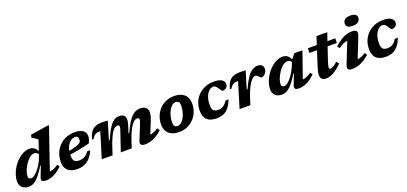

<svg xmlns="http://www.w3.org/2000/svg" viewBox="28 -1774 5989 2824"><g transform="rotate(-20 3023.0 -362.0)"><path d="M466 -363.5Q452 -397 433.2 -409.8Q414.5 -422.5 390 -422.5Q361 -422.5 331.8 -402.5Q302.5 -382.5 276 -350Q249.5 -317.5 228.8 -279Q208 -240.5 196 -203.2Q184 -166 184 -137Q184 -114 196 -103.2Q208 -92.5 230 -92.5Q247.5 -92.5 269.8 -106.2Q292 -120 316.2 -144.5Q340.5 -169 363.8 -201Q387 -233 406.5 -269.8Q426 -306.5 439 -345L522.5 -592Q514 -599.5 497.8 -610.5Q481.5 -621.5 464 -632.8Q446.5 -644 432.5 -652L443 -694.5L713.5 -737H739L499 -37.5L466.5 -89.5Q500 -88 529.8 -92.8Q559.5 -97.5 589.5 -110.8Q619.5 -124 653 -148.5L678 -112.5Q602.5 -40.5 540 -13.8Q477.5 13 426.5 13Q378.5 13 362.5 -3Q346.5 -19 362 -60L423.5 -222H415Q368.5 -147 332.2 -100.5Q296 -54 265.5 -29.5Q235 -5 206.8 4Q178.5 13 149 13Q113 13 82.2 -1.2Q51.5 -15.5 32.8 -44.8Q14 -74 14 -118Q14 -169.5 32.2 -224.2Q50.5 -279 82.5 -329.8Q114.5 -380.5 157 -421Q199.5 -461.5 248.2 -485.5Q297 -509.5 348 -509.5Q398.5 -509.5 430.5 -480.8Q462.5 -452 480 -393Z M1037 -443Q1013.5 -443 991 -432.5Q968.5 -422 949 -402.2Q929.5 -382.5 915 -354Q900.5 -325.5 892.2 -288.8Q884 -252 884 -208Q884 -145.5 906 -121.2Q928 -97 981 -97Q1012 -97 1038.5 -105.2Q1065 -113.5 1089 -132.5Q1113 -151.5 1134.5 -183H1182.5Q1149.5 -109 1109 -66Q1068.5 -23 1020.2 -5Q972 13 915 13Q849 13 804.8 -8.2Q760.5 -29.5 738.5 -69.8Q716.5 -110 716.5 -167Q716.5 -223.5 731.5 -274.8Q746.5 -326 775.8 -369Q805 -412 846.5 -443.8Q888 -475.5 941.5 -492.8Q995 -510 1058.5 -510Q1119.5 -510 1156.5 -494Q1193.5 -478 1210.5 -451Q1227.5 -424 1227.5 -390.5Q1227.5 -365 1219.8 -338Q1212 -311 1196.5 -284.5Q1153.5 -272.5 1108.8 -262.5Q1064 -252.5 1018.5 -244.2Q973 -236 928.5 -229.5Q884 -223 842 -218L845 -267.5Q913.5 -282.5 958.2 -294.2Q1003 -306 1029.2 -316.5Q1055.5 -327 1068 -338Q1080.5 -349 1084.2 -362.2Q1088 -375.5 1088 -393Q1088 -408.5 1082.2 -419.8Q1076.5 -431 1065.5 -437Q1054.5 -443 1037 -443Z M2069.5 -42.5 2031.5 -91.5Q2060.5 -89.5 2088 -93.5Q2115.5 -97.5 2147.2 -110.8Q2179 -124 2220 -148L2244.5 -110Q2190.5 -62.5 2143.2 -35.5Q2096 -8.5 2054 2.2Q2012 13 1973 13Q1929.5 13 1911.8 -7Q1894 -27 1911.5 -68.5L1999 -284.5Q2012.5 -317.5 2017 -333.5Q2021.5 -349.5 2021.5 -358.5Q2021.5 -372 2013.8 -379.8Q2006 -387.5 1988.5 -387.5Q1967.5 -387.5 1945 -371.5Q1922.5 -355.5 1898.8 -321.2Q1875 -287 1850 -233.2Q1825 -179.5 1800 -104L1765.5 0H1595L1691.5 -285Q1699.5 -308 1703.8 -322.2Q1708 -336.5 1709.5 -345.5Q1711 -354.5 1711 -361Q1711 -373.5 1704 -380.5Q1697 -387.5 1681.5 -387.5Q1658.5 -387.5 1636.2 -370.8Q1614 -354 1591.8 -318.8Q1569.5 -283.5 1546.2 -229Q1523 -174.5 1498.5 -99L1466 0H1297L1417.5 -395.5Q1416 -395.5 1414.2 -395.5Q1412.5 -395.5 1410.5 -395.5Q1381.5 -395.5 1360.5 -390Q1339.5 -384.5 1321.2 -367.8Q1303 -351 1282.5 -318L1263.5 -324Q1281.5 -396.5 1311.2 -436.8Q1341 -477 1384.2 -493Q1427.5 -509 1485 -509Q1502.5 -509 1515.8 -508.5Q1529 -508 1543 -507.2Q1557 -506.5 1574.5 -504.5L1490 -223.5L1504 -226Q1542 -314 1574.2 -369.8Q1606.5 -425.5 1636 -456Q1665.5 -486.5 1694 -498.2Q1722.5 -510 1753 -510Q1802 -510 1825.8 -487.2Q1849.5 -464.5 1849.5 -423Q1849.5 -404 1844.8 -381.2Q1840 -358.5 1830 -328L1797 -224.5H1809.5Q1847.5 -310 1881.8 -365.8Q1916 -421.5 1948.2 -453Q1980.5 -484.5 2012.8 -497.5Q2045 -510.5 2079 -510.5Q2140.5 -510.5 2169.5 -482Q2198.5 -453.5 2198.5 -411Q2198.5 -389.5 2192 -359Q2185.5 -328.5 2166.5 -281.5Z M2612 -510Q2687 -510 2734.5 -484.8Q2782 -459.5 2804.8 -416Q2827.5 -372.5 2827.5 -317.5Q2827.5 -252.5 2805.5 -193.2Q2783.5 -134 2741.8 -87.5Q2700 -41 2640.5 -14Q2581 13 2506.5 13Q2432 13 2384.2 -12Q2336.5 -37 2313.8 -80.8Q2291 -124.5 2291 -179.5Q2291 -244.5 2313.2 -303.8Q2335.5 -363 2377 -409.5Q2418.5 -456 2478 -483Q2537.5 -510 2612 -510ZM2514 -78Q2540.5 -78 2563.8 -94.2Q2587 -110.5 2605.5 -137.8Q2624 -165 2637.2 -199.5Q2650.5 -234 2657.8 -271Q2665 -308 2665 -343Q2665 -383 2650 -401Q2635 -419 2605 -419Q2578 -419 2554.8 -402.8Q2531.5 -386.5 2513 -359.2Q2494.5 -332 2481.2 -297.5Q2468 -263 2461 -226Q2454 -189 2454 -154Q2454 -114 2469 -96Q2484 -78 2514 -78Z M3207 -443Q3174.5 -443 3147.8 -425.2Q3121 -407.5 3101.8 -375.5Q3082.5 -343.5 3072 -300.8Q3061.5 -258 3061.5 -208Q3061.5 -145.5 3083.5 -121.2Q3105.5 -97 3157 -97Q3187.5 -97 3213 -106.2Q3238.5 -115.5 3261 -136.5Q3283.5 -157.5 3304.5 -191H3351.5Q3323 -117.5 3286.5 -72.5Q3250 -27.5 3202.8 -7.2Q3155.5 13 3095 13Q2993.5 13 2944 -34Q2894.5 -81 2894.5 -178Q2894.5 -247.5 2919 -307.8Q2943.5 -368 2988.5 -413.5Q3033.5 -459 3095.8 -484.5Q3158 -510 3234 -510Q3320 -510 3358.2 -482.5Q3396.5 -455 3396.5 -414.5Q3396.5 -380.5 3372 -359.5Q3347.5 -338.5 3314.5 -338.5Q3306.5 -338.5 3295.5 -353.8Q3284.5 -369 3269.5 -391.5Q3254 -414.5 3238.8 -428.8Q3223.5 -443 3207 -443Z M3574.5 -395.5Q3573 -395.5 3571.2 -395.5Q3569.5 -395.5 3567.5 -395.5Q3538.5 -395.5 3517.5 -390Q3496.5 -384.5 3478.2 -367.8Q3460 -351 3439.5 -318L3420.5 -324Q3438.5 -396.5 3468.2 -436.8Q3498 -477 3541.2 -493Q3584.5 -509 3642 -509Q3662 -509 3676.2 -508.5Q3690.5 -508 3703.8 -507.2Q3717 -506.5 3733 -504.5L3651 -234L3664.5 -236Q3710.5 -338 3751.8 -398Q3793 -458 3833.8 -484Q3874.5 -510 3918.5 -510Q3963.5 -510 3985.2 -488Q4007 -466 4007 -432Q4007 -403 3992.5 -378.8Q3978 -354.5 3957.2 -340.2Q3936.5 -326 3917 -326Q3913.5 -326 3903.5 -335.2Q3893.5 -344.5 3882 -355.5Q3870.5 -367 3859.2 -374.8Q3848 -382.5 3839 -382.5Q3822 -382.5 3803.5 -370.2Q3785 -358 3766 -334.5Q3747 -311 3728 -276.8Q3709 -242.5 3690.8 -198.8Q3672.5 -155 3655.5 -102L3623 0H3454Z M4323.5 -61 4385 -222H4377Q4330.5 -147 4294 -100.5Q4257.5 -54 4227 -29.5Q4196.5 -5 4168.2 4Q4140 13 4110 13Q4074 13 4043.2 -1.2Q4012.5 -15.5 3993.8 -44.8Q3975 -74 3975 -118Q3975 -169.5 3993.2 -224Q4011.5 -278.5 4043.8 -329.2Q4076 -380 4118.5 -420.8Q4161 -461.5 4209.8 -485.2Q4258.5 -509 4309.5 -509Q4360 -509 4392.2 -480.2Q4424.5 -451.5 4442 -392.5L4428 -363Q4414 -396 4395.2 -409Q4376.5 -422 4351.5 -422Q4323 -422 4293.8 -402Q4264.5 -382 4238 -349.5Q4211.5 -317 4190.5 -278.8Q4169.5 -240.5 4157.2 -203.2Q4145 -166 4145 -137Q4145 -114 4157 -103.2Q4169 -92.5 4191.5 -92.5Q4212.5 -92.5 4239.8 -113Q4267 -133.5 4294.8 -167.2Q4322.5 -201 4347.2 -242.2Q4372 -283.5 4389 -324.5L4426.5 -416L4492 -497H4618.5L4458.5 -37.5L4426 -89.5Q4459 -88 4488.8 -92.8Q4518.5 -97.5 4548.8 -110.8Q4579 -124 4612.5 -148.5L4637.5 -112.5Q4562 -40.5 4499.2 -13.8Q4436.5 13 4385.5 13Q4338 13 4322.8 -3.5Q4307.5 -20 4323.5 -61Z M4702 -425 4704.5 -497H5133L5130.5 -425ZM4920.5 -229.5Q4909.5 -196 4903.8 -175Q4898 -154 4896 -142.2Q4894 -130.5 4894 -123.5Q4894 -110.5 4899.5 -106.2Q4905 -102 4915.5 -102Q4926 -102 4940.2 -107.2Q4954.5 -112.5 4976 -126.8Q4997.5 -141 5029 -167.5L5060 -131Q5017 -86.5 4980 -58.2Q4943 -30 4911.5 -14.5Q4880 1 4853.5 7Q4827 13 4804.5 13Q4764 13 4742.2 -7.2Q4720.5 -27.5 4720.5 -73Q4720.5 -96.5 4728 -130Q4735.5 -163.5 4751.5 -212L4884 -622.5H5052.5Z M5162 -91 5306 -452.5 5340.5 -406Q5306 -407.5 5275.8 -402Q5245.5 -396.5 5214.2 -381.2Q5183 -366 5145 -338.5L5117 -376Q5177 -428.5 5225.5 -457.8Q5274 -487 5314.8 -498.5Q5355.5 -510 5391.5 -510Q5453 -510 5467.5 -485Q5482 -460 5460 -406L5316 -42.5L5276 -93Q5312 -90.5 5342.8 -95Q5373.5 -99.5 5403.2 -112Q5433 -124.5 5465 -146.5L5490 -108Q5437.5 -63 5390 -36.2Q5342.5 -9.5 5300 1.8Q5257.5 13 5218.5 13Q5167 13 5152.2 -9.2Q5137.5 -31.5 5162 -91ZM5337 -649Q5337 -674.5 5348.8 -694.2Q5360.5 -714 5386.5 -725.2Q5412.5 -736.5 5454.5 -736.5Q5505 -736.5 5530.2 -718.5Q5555.5 -700.5 5555.5 -668.5Q5555.5 -643 5543.8 -623.2Q5532 -603.5 5506 -592.2Q5480 -581 5438 -581Q5387.5 -581 5362.2 -599Q5337 -617 5337 -649Z M5856.5 -443Q5824 -443 5797.2 -425.2Q5770.5 -407.5 5751.2 -375.5Q5732 -343.5 5721.5 -300.8Q5711 -258 5711 -208Q5711 -145.5 5733 -121.2Q5755 -97 5806.5 -97Q5837 -97 5862.5 -106.2Q5888 -115.5 5910.5 -136.5Q5933 -157.5 5954 -191H6001Q5972.5 -117.5 5936 -72.5Q5899.5 -27.5 5852.2 -7.2Q5805 13 5744.5 13Q5643 13 5593.5 -34Q5544 -81 5544 -178Q5544 -247.5 5568.5 -307.8Q5593 -368 5638 -413.5Q5683 -459 5745.2 -484.5Q5807.5 -510 5883.5 -510Q5969.5 -510 6007.8 -482.5Q6046 -455 6046 -414.5Q6046 -380.5 6021.5 -359.5Q5997 -338.5 5964 -338.5Q5956 -338.5 5945 -353.8Q5934 -369 5919 -391.5Q5903.5 -414.5 5888.2 -428.8Q5873 -443 5856.5 -443Z"/></g></svg>

Font: Newsreader 9pt
Style: Bold Italic
Weight: 700
Italic angle: -17°
Designer: Hugues Gentile
Foundry: Production Type
Version: Version 1.003